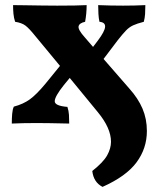

<svg xmlns="http://www.w3.org/2000/svg" viewBox="-20 -480 619 749"><path d="M26 2Q26 -18 27.5 -36Q29 -54 34 -64Q71 -74 96.5 -92.5Q122 -111 157 -153L214 -223L118 -339Q94 -369 79.5 -380Q65 -391 39 -395Q34 -410 32.5 -426Q31 -442 31 -460Q44 -460 75.5 -459.5Q107 -459 142.5 -458.5Q178 -458 203 -458Q240 -458 270.5 -458.5Q301 -459 318 -460Q318 -444 316.5 -427.5Q315 -411 312 -395Q289 -390 286.5 -377Q284 -364 311 -334L343 -297L362 -322Q389 -358 390 -375.5Q391 -393 368 -395Q365 -408 364 -425.5Q363 -443 363 -460Q381 -459 412 -458.5Q443 -458 460 -458Q477 -458 504.5 -458.5Q532 -459 547 -460Q547 -441 546 -425.5Q545 -410 541 -395Q514 -388 499 -381Q484 -374 471.5 -361Q459 -348 440 -324L384 -250L485 -134Q519 -96 536 -56Q553 -16 553 31Q553 99 512.5 153.5Q472 208 380 249Q345 231 340 187Q383 153 398 126Q413 99 413 73Q413 20 362 -42L252 -176L229 -148Q194 -104 193.5 -85.5Q193 -67 243 -63Q248 -48 249 -32Q250 -16 250 2Q209 1 176.5 0.5Q144 0 123 0Q102 0 71.5 0.5Q41 1 26 2Z"/></svg>

Font: Vollkorn ExtraBold
Style: Regular
Weight: 800
Designer: Friedrich Althausen
Foundry: Friedrich Althausen
Version: Version 5.000; ttfautohint (v1.8.3)